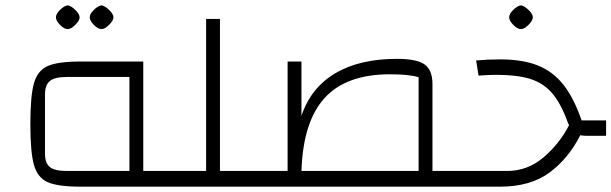

<svg xmlns="http://www.w3.org/2000/svg" viewBox="-20 -701 2296 721"><path d="M630 -59V0H283Q197 0 159 -17Q121 -34 107.5 -81.5Q94 -129 94 -235Q94 -341 107.5 -388.5Q121 -436 159 -453Q197 -470 283 -470H518V-59ZM466 -412H230Q186 -412 167.5 -397Q149 -382 149 -347V-123Q149 -88 167.5 -73.5Q186 -59 230 -59H466ZM190 -636Q190 -649 205.5 -664Q221 -679 234 -681Q247 -679 263 -663.5Q279 -648 279 -636Q279 -624 262.5 -607.5Q246 -591 234 -592Q222 -591 206 -607Q190 -623 190 -636ZM317 -636Q317 -649 332.5 -664Q348 -679 361 -681Q374 -679 390 -663.5Q406 -648 406 -636Q406 -624 389.5 -607.5Q373 -591 361 -592Q349 -591 333 -607Q317 -623 317 -636Z M936 -59V0H590V-59H754V-630H806V-59Z M1734 -59V0H896V-59H1060V-470H1112V-266Q1147 -371 1238.5 -425.5Q1330 -480 1471 -480Q1545 -480 1574.5 -459Q1604 -438 1604 -385V-59ZM1112 -59H1552V-411Q1517 -422 1444 -422Q1280 -422 1199 -333Q1118 -244 1112 -59Z M2256 -249V-191H2181Q2173 -191 2159 -193Q2115 -106 2043.5 -53Q1972 0 1857 0H1694V-59H1884Q1961 -59 2021 -110Q2081 -161 2117 -231Q2113 -237 2110 -247Q2085 -315 2052 -352.5Q2019 -390 1970 -405Q1921 -420 1843 -420Q1815 -420 1777 -417L1768 -474Q1812 -478 1858 -478Q1943 -478 2000 -455Q2057 -432 2096 -382.5Q2135 -333 2164 -249ZM1892 -636Q1892 -649 1907.5 -664Q1923 -679 1936 -681Q1949 -679 1965 -663.5Q1981 -648 1981 -636Q1981 -624 1964.5 -607.5Q1948 -591 1936 -592Q1924 -591 1908 -607Q1892 -623 1892 -636Z"/></svg>

Font: Changa ExtraLight
Style: Regular
Weight: 275
Designer: Eduardo Rodriguez Tunni
Foundry: Eduardo Rodriguez Tunni
Version: Version 2.002; ttfautohint (v1.5) -l 8 -r 50 -G 200 -x 14 -H